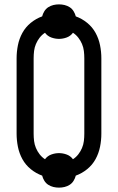

<svg xmlns="http://www.w3.org/2000/svg" viewBox="-20 -807 540 879"><path d="M250 52Q237 52 224.5 49Q212 46 201 39Q190 32 183 20.5Q176 9 173 -3Q145 -13 121 -32.5Q97 -52 82.5 -78.5Q68 -105 62 -135Q56 -165 56 -195V-540Q56 -570 62 -600Q68 -630 82.5 -656.5Q97 -683 121 -702.5Q145 -722 173 -732Q176 -744 183 -755.5Q190 -767 201 -774Q212 -781 224.5 -784Q237 -787 250 -787Q263 -787 275.5 -784Q288 -781 299 -774Q310 -767 317 -755.5Q324 -744 327 -732Q355 -722 379 -702.5Q403 -683 417.5 -656.5Q432 -630 438 -600Q444 -570 444 -540V-195Q444 -165 438 -135Q432 -105 417.5 -78.5Q403 -52 379 -32.5Q355 -13 327 -3Q324 9 317 20.5Q310 32 299 39Q288 46 275.5 49Q263 52 250 52ZM314 -78Q328 -87 338.5 -100.5Q349 -114 355.5 -129.5Q362 -145 364 -161.5Q366 -178 366 -195V-540Q366 -557 364 -573.5Q362 -590 355.5 -605.5Q349 -621 338.5 -634.5Q328 -648 314 -657Q303 -642 285.5 -635.5Q268 -629 250 -629Q232 -629 214.5 -635.5Q197 -642 186 -657Q172 -648 161.5 -634.5Q151 -621 144.5 -605.5Q138 -590 136 -573.5Q134 -557 134 -540V-195Q134 -178 136 -161.5Q138 -145 144.5 -129.5Q151 -114 161.5 -100.5Q172 -87 186 -78Q197 -93 214.5 -99.5Q232 -106 250 -106Q268 -106 285.5 -99.5Q303 -93 314 -78Z"/></svg>

Font: Iosevka Term
Style: Regular
Weight: 400
Monospace: yes
Designer: Belleve Invis
Foundry: Belleve Invis
Version: Version 30.0.1